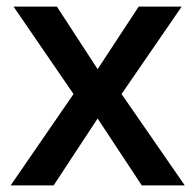

<svg xmlns="http://www.w3.org/2000/svg" viewBox="-20 -560 591 580"><path d="M202.1 -275.9 21 -540H151.9L274.9 -351.1L398.9 -540H528.8L347.2 -275.9L538.1 0H408.2L274.9 -202.1L142.1 0H12.2Z"/></svg>

Font: f1_57812          
Style: Regular
Weight: 600
Foundry: Ascender Corporation
Version: Version 1.10